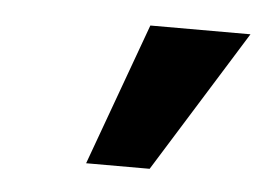

<svg xmlns="http://www.w3.org/2000/svg" viewBox="-30 -746 383 277"><g transform="rotate(5 161.5 -608.0)"><path d="M103 -505 178 -711H323L195 -505Z"/></g></svg>

Font: Ysabeau Office ExtraBold
Style: Italic
Weight: 800
Italic angle: -12°
Designer: Christian Thalmann (Catharsis Fonts)
Version: Version 2.001;gftools[0.9.30]; featfreeze: tnum,lnum,ss02